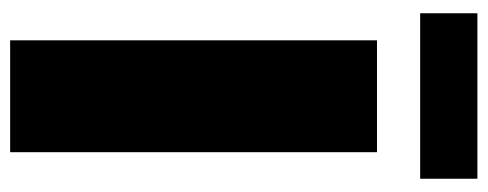

<svg xmlns="http://www.w3.org/2000/svg" viewBox="-304 -634 938 369"><g transform="rotate(90 164.5 -449.0)"><path d="M57 -705H272V0H57ZM5 -898H323V-788H5Z"/></g></svg>

Font: Nunito Sans Heavy
Style: Regular
Weight: 400
Designer: Vernon Adams
Foundry: Vernon Adams
Version: Version 2.500